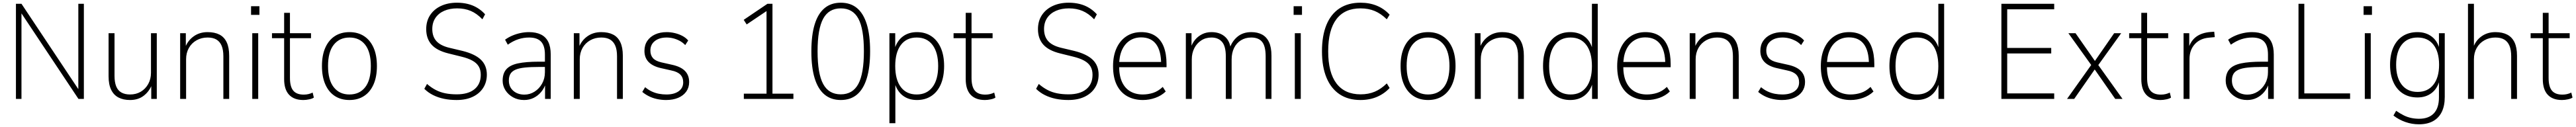

<svg xmlns="http://www.w3.org/2000/svg" viewBox="-20 -733 19076 941"><path d="M98 0V-705H139L573 -53H560V-705H601V0H561L127 -652H139V0Z M943 8Q893 8 857.5 -10.5Q822 -29 803 -68Q784 -107 784 -168V-487H828V-171Q828 -124 840.5 -93Q853 -62 879 -47.5Q905 -33 943 -33Q988 -33 1022.5 -53.5Q1057 -74 1077.5 -110.5Q1098 -147 1098 -194V-487H1141V0H1100V-106H1105Q1085 -55 1044 -23.5Q1003 8 943 8Z M1314 0V-487H1356V-381H1351Q1371 -433 1414.5 -464Q1458 -495 1517 -495Q1569 -495 1604.5 -477Q1640 -459 1658.5 -420Q1677 -381 1677 -320V0H1634V-316Q1634 -364 1621 -394.5Q1608 -425 1582.5 -440Q1557 -455 1517 -455Q1472 -455 1435.5 -434.5Q1399 -414 1378.5 -377.5Q1358 -341 1358 -294V0Z M1839 -623V-687H1901V-623ZM1848 0V-487H1892V0Z M2226 8Q2157 8 2120.5 -31Q2084 -70 2084 -147V-450H1994V-487H2084V-638H2127V-487H2283V-450H2127V-156Q2127 -91 2151.5 -61.5Q2176 -32 2229 -32Q2248 -32 2264.5 -36Q2281 -40 2295 -47L2304 -10Q2293 -2 2270 3Q2247 8 2226 8Z M2568 8Q2505 8 2459.5 -21.5Q2414 -51 2389 -107.5Q2364 -164 2364 -244Q2364 -324 2389 -380Q2414 -436 2459.5 -465.5Q2505 -495 2568 -495Q2630 -495 2675.5 -465.5Q2721 -436 2746 -380Q2771 -324 2771 -244Q2771 -164 2746 -107.5Q2721 -51 2675.5 -21.5Q2630 8 2568 8ZM2567 -33Q2642 -33 2684 -86.5Q2726 -140 2726 -244Q2726 -348 2684 -401.5Q2642 -455 2568 -455Q2494 -455 2451.5 -401.5Q2409 -348 2409 -244Q2409 -140 2451.5 -86.5Q2494 -33 2567 -33Z M3361 8Q3311 8 3267.5 -1Q3224 -10 3187 -28.5Q3150 -47 3122 -75L3142 -111Q3173 -84 3206.5 -66.5Q3240 -49 3278.5 -41.5Q3317 -34 3362 -34Q3447 -34 3493.5 -72Q3540 -110 3540 -179Q3540 -215 3525 -240.5Q3510 -266 3478.5 -283.5Q3447 -301 3398 -313L3301 -337Q3215 -358 3175.5 -402.5Q3136 -447 3136 -517Q3136 -577 3165 -621Q3194 -665 3245.5 -689Q3297 -713 3364 -713Q3407 -713 3445 -703.5Q3483 -694 3515 -674.5Q3547 -655 3572 -627L3552 -590Q3511 -633 3466 -652Q3421 -671 3365 -671Q3311 -671 3269.5 -653Q3228 -635 3204.5 -600.5Q3181 -566 3181 -518Q3181 -463 3211 -429Q3241 -395 3307 -379L3404 -356Q3497 -333 3541 -290.5Q3585 -248 3585 -180Q3585 -124 3557.5 -81.5Q3530 -39 3480 -15.5Q3430 8 3361 8Z M3861 8Q3815 8 3779 -12Q3743 -32 3722.5 -64.5Q3702 -97 3702 -135Q3702 -189 3729.5 -220Q3757 -251 3816 -263.5Q3875 -276 3971 -276H4025V-237H3973Q3910 -237 3866.5 -232.5Q3823 -228 3797 -216.5Q3771 -205 3759.5 -185.5Q3748 -166 3748 -137Q3748 -89 3780.5 -60.5Q3813 -32 3863 -32Q3904 -32 3938.5 -54Q3973 -76 3994 -113.5Q4015 -151 4015 -198V-329Q4015 -394 3986.5 -424.5Q3958 -455 3898 -455Q3857 -455 3818.5 -442.5Q3780 -430 3740 -402L3720 -439Q3745 -457 3774.5 -469.5Q3804 -482 3835.5 -488.5Q3867 -495 3897 -495Q3949 -495 3985 -477.5Q4021 -460 4039.5 -423.5Q4058 -387 4058 -329V0H4016V-114H4021Q4010 -79 3987 -51.5Q3964 -24 3932 -8Q3900 8 3861 8Z M4229 0V-487H4271V-381H4266Q4286 -433 4329.5 -464Q4373 -495 4432 -495Q4484 -495 4519.5 -477Q4555 -459 4573.5 -420Q4592 -381 4592 -320V0H4549V-316Q4549 -364 4536 -394.5Q4523 -425 4497.5 -440Q4472 -455 4432 -455Q4387 -455 4350.5 -434.5Q4314 -414 4293.5 -377.5Q4273 -341 4273 -294V0Z M4912 8Q4879 8 4846 1Q4813 -6 4785 -20Q4757 -34 4736 -52L4757 -87Q4781 -67 4807 -55Q4833 -43 4860 -38Q4887 -33 4915 -33Q4972 -33 5005.5 -57Q5039 -81 5039 -123Q5039 -159 5017.5 -180.5Q4996 -202 4951 -211L4871 -229Q4812 -243 4782 -274.5Q4752 -306 4752 -356Q4752 -399 4773 -430Q4794 -461 4831 -478Q4868 -495 4917 -495Q4946 -495 4976 -488Q5006 -481 5032 -467.5Q5058 -454 5076 -433L5054 -399Q5035 -419 5012 -431Q4989 -443 4965 -449Q4941 -455 4917 -455Q4862 -455 4829 -429Q4796 -403 4796 -358Q4796 -324 4815 -302.5Q4834 -281 4877 -271L4957 -253Q5021 -239 5052 -207.5Q5083 -176 5083 -125Q5083 -85 5062 -55Q5041 -25 5002.5 -8.5Q4964 8 4912 8Z M5488 0V-39H5656V-670L5680 -667L5509 -552L5487 -586L5663 -705H5700V-39H5855V0Z M6206 8Q6134 8 6085.5 -32.5Q6037 -73 6012.5 -153Q5988 -233 5988 -352Q5988 -472 6012.5 -552Q6037 -632 6085.5 -672.5Q6134 -713 6206 -713Q6278 -713 6326 -673Q6374 -633 6398.5 -553Q6423 -473 6423 -354Q6423 -234 6398.5 -153.5Q6374 -73 6326 -32.5Q6278 8 6206 8ZM6206 -34Q6294 -34 6335.5 -110.5Q6377 -187 6377 -353Q6377 -519 6336 -595Q6295 -671 6206 -671Q6117 -671 6075.5 -594.5Q6034 -518 6034 -353Q6034 -187 6075.5 -110.5Q6117 -34 6206 -34Z M6566 180V-487H6609V-369H6604Q6622 -430 6665 -462.5Q6708 -495 6770 -495Q6832 -495 6877 -464.5Q6922 -434 6946.5 -378Q6971 -322 6971 -244Q6971 -166 6947 -109.5Q6923 -53 6877.5 -22.5Q6832 8 6770 8Q6708 8 6665.5 -24.5Q6623 -57 6605 -118H6610V180ZM6768 -33Q6843 -33 6885 -88Q6927 -143 6927 -244Q6927 -344 6885.5 -399.5Q6844 -455 6768 -455Q6692 -455 6650.5 -399.5Q6609 -344 6609 -244Q6609 -143 6650.5 -88Q6692 -33 6768 -33Z M7273 8Q7204 8 7167.5 -31Q7131 -70 7131 -147V-450H7041V-487H7131V-638H7174V-487H7330V-450H7174V-156Q7174 -91 7198.5 -61.5Q7223 -32 7276 -32Q7295 -32 7311.5 -36Q7328 -40 7342 -47L7351 -10Q7340 -2 7317 3Q7294 8 7273 8Z M7891 8Q7841 8 7797.5 -1Q7754 -10 7717 -28.5Q7680 -47 7652 -75L7672 -111Q7703 -84 7736.5 -66.5Q7770 -49 7808.5 -41.5Q7847 -34 7892 -34Q7977 -34 8023.5 -72Q8070 -110 8070 -179Q8070 -215 8055 -240.5Q8040 -266 8008.5 -283.5Q7977 -301 7928 -313L7831 -337Q7745 -358 7705.5 -402.5Q7666 -447 7666 -517Q7666 -577 7695 -621Q7724 -665 7775.5 -689Q7827 -713 7894 -713Q7937 -713 7975 -703.5Q8013 -694 8045 -674.5Q8077 -655 8102 -627L8082 -590Q8041 -633 7996 -652Q7951 -671 7895 -671Q7841 -671 7799.5 -653Q7758 -635 7734.5 -600.5Q7711 -566 7711 -518Q7711 -463 7741 -429Q7771 -395 7837 -379L7934 -356Q8027 -333 8071 -290.5Q8115 -248 8115 -180Q8115 -124 8087.5 -81.5Q8060 -39 8010 -15.5Q7960 8 7891 8Z M8443 8Q8377 8 8327 -20Q8277 -48 8249.5 -103.5Q8222 -159 8222 -243Q8222 -319 8247.5 -375.5Q8273 -432 8320 -463.5Q8367 -495 8431 -495Q8493 -495 8535 -467Q8577 -439 8597.5 -386Q8618 -333 8618 -258V-235H8251V-274H8596L8578 -258Q8578 -356 8540.5 -406Q8503 -456 8430 -456Q8381 -456 8344 -431Q8307 -406 8287 -360Q8267 -314 8267 -248V-242Q8267 -172 8288.5 -125.5Q8310 -79 8349.5 -56Q8389 -33 8442 -33Q8481 -33 8518.5 -45Q8556 -57 8590 -89L8612 -55Q8580 -24 8535 -8Q8490 8 8443 8Z M8761 0V-487H8803V-381H8798Q8809 -414 8830.5 -439.5Q8852 -465 8882.5 -480Q8913 -495 8951 -495Q9008 -495 9045.5 -465.5Q9083 -436 9092 -381H9088Q9105 -430 9145 -462.5Q9185 -495 9246 -495Q9292 -495 9325.5 -477Q9359 -459 9377 -420.5Q9395 -382 9395 -320V0H9352V-315Q9352 -390 9326 -422.5Q9300 -455 9245 -455Q9202 -455 9169 -434.5Q9136 -414 9118 -377.5Q9100 -341 9100 -292V0H9057V-315Q9057 -390 9029 -422.5Q9001 -455 8951 -455Q8908 -455 8875 -433.5Q8842 -412 8823.5 -375.5Q8805 -339 8805 -294V0Z M9559 -623V-687H9621V-623ZM9568 0V-487H9612V0Z M10054 8Q9963 8 9899.5 -34.5Q9836 -77 9802.5 -157.5Q9769 -238 9769 -353Q9769 -468 9802 -548.5Q9835 -629 9899 -671Q9963 -713 10054 -713Q10121 -713 10175.5 -690.5Q10230 -668 10270 -624L10249 -590Q10206 -632 10159.5 -651.5Q10113 -671 10054 -671Q9937 -671 9876 -591Q9815 -511 9815 -353Q9815 -195 9876.5 -114.5Q9938 -34 10055 -34Q10113 -34 10159.5 -53.5Q10206 -73 10249 -115L10270 -81Q10230 -38 10175.5 -15Q10121 8 10054 8Z M10555 8Q10492 8 10446.5 -21.5Q10401 -51 10376 -107.5Q10351 -164 10351 -244Q10351 -324 10376 -380Q10401 -436 10446.5 -465.5Q10492 -495 10555 -495Q10617 -495 10662.5 -465.5Q10708 -436 10733 -380Q10758 -324 10758 -244Q10758 -164 10733 -107.5Q10708 -51 10662.5 -21.5Q10617 8 10555 8ZM10554 -33Q10629 -33 10671 -86.5Q10713 -140 10713 -244Q10713 -348 10671 -401.5Q10629 -455 10555 -455Q10481 -455 10438.5 -401.5Q10396 -348 10396 -244Q10396 -140 10438.5 -86.5Q10481 -33 10554 -33Z M10901 0V-487H10943V-381H10938Q10958 -433 11001.5 -464Q11045 -495 11104 -495Q11156 -495 11191.5 -477Q11227 -459 11245.5 -420Q11264 -381 11264 -320V0H11221V-316Q11221 -364 11208 -394.5Q11195 -425 11169.5 -440Q11144 -455 11104 -455Q11059 -455 11022.5 -434.5Q10986 -414 10965.5 -377.5Q10945 -341 10945 -294V0Z M11607 8Q11546 8 11500.5 -22.5Q11455 -53 11430.5 -109.5Q11406 -166 11406 -244Q11406 -322 11430.5 -378Q11455 -434 11500.5 -464.5Q11546 -495 11607 -495Q11670 -495 11713 -462.5Q11756 -430 11772 -370H11768V-705H11811V0H11769V-118H11773Q11756 -58 11713 -25Q11670 8 11607 8ZM11610 -33Q11685 -33 11726.5 -88Q11768 -143 11768 -243Q11768 -344 11726.5 -399.5Q11685 -455 11610 -455Q11534 -455 11492.5 -399.5Q11451 -344 11451 -243Q11451 -143 11492.5 -88Q11534 -33 11610 -33Z M12176 8Q12110 8 12060 -20Q12010 -48 11982.5 -103.5Q11955 -159 11955 -243Q11955 -319 11980.5 -375.5Q12006 -432 12053 -463.5Q12100 -495 12164 -495Q12226 -495 12268 -467Q12310 -439 12330.5 -386Q12351 -333 12351 -258V-235H11984V-274H12329L12311 -258Q12311 -356 12273.5 -406Q12236 -456 12163 -456Q12114 -456 12077 -431Q12040 -406 12020 -360Q12000 -314 12000 -248V-242Q12000 -172 12021.5 -125.5Q12043 -79 12082.5 -56Q12122 -33 12175 -33Q12214 -33 12251.5 -45Q12289 -57 12323 -89L12345 -55Q12313 -24 12268 -8Q12223 8 12176 8Z M12492 0V-487H12534V-381H12529Q12549 -433 12592.5 -464Q12636 -495 12695 -495Q12747 -495 12782.5 -477Q12818 -459 12836.5 -420Q12855 -381 12855 -320V0H12812V-316Q12812 -364 12799 -394.5Q12786 -425 12760.5 -440Q12735 -455 12695 -455Q12650 -455 12613.5 -434.5Q12577 -414 12556.5 -377.5Q12536 -341 12536 -294V0Z M13175 8Q13142 8 13109 1Q13076 -6 13048 -20Q13020 -34 12999 -52L13020 -87Q13044 -67 13070 -55Q13096 -43 13123 -38Q13150 -33 13178 -33Q13235 -33 13268.5 -57Q13302 -81 13302 -123Q13302 -159 13280.5 -180.5Q13259 -202 13214 -211L13134 -229Q13075 -243 13045 -274.5Q13015 -306 13015 -356Q13015 -399 13036 -430Q13057 -461 13094 -478Q13131 -495 13180 -495Q13209 -495 13239 -488Q13269 -481 13295 -467.5Q13321 -454 13339 -433L13317 -399Q13298 -419 13275 -431Q13252 -443 13228 -449Q13204 -455 13180 -455Q13125 -455 13092 -429Q13059 -403 13059 -358Q13059 -324 13078 -302.5Q13097 -281 13140 -271L13220 -253Q13284 -239 13315 -207.5Q13346 -176 13346 -125Q13346 -85 13325 -55Q13304 -25 13265.5 -8.5Q13227 8 13175 8Z M13684 8Q13618 8 13568 -20Q13518 -48 13490.5 -103.5Q13463 -159 13463 -243Q13463 -319 13488.5 -375.5Q13514 -432 13561 -463.5Q13608 -495 13672 -495Q13734 -495 13776 -467Q13818 -439 13838.5 -386Q13859 -333 13859 -258V-235H13492V-274H13837L13819 -258Q13819 -356 13781.5 -406Q13744 -456 13671 -456Q13622 -456 13585 -431Q13548 -406 13528 -360Q13508 -314 13508 -248V-242Q13508 -172 13529.5 -125.5Q13551 -79 13590.5 -56Q13630 -33 13683 -33Q13722 -33 13759.5 -45Q13797 -57 13831 -89L13853 -55Q13821 -24 13776 -8Q13731 8 13684 8Z M14172 8Q14111 8 14065.5 -22.5Q14020 -53 13995.5 -109.5Q13971 -166 13971 -244Q13971 -322 13995.5 -378Q14020 -434 14065.5 -464.5Q14111 -495 14172 -495Q14235 -495 14278 -462.5Q14321 -430 14337 -370H14333V-705H14376V0H14334V-118H14338Q14321 -58 14278 -25Q14235 8 14172 8ZM14175 -33Q14250 -33 14291.5 -88Q14333 -143 14333 -243Q14333 -344 14291.5 -399.5Q14250 -455 14175 -455Q14099 -455 14057.5 -399.5Q14016 -344 14016 -243Q14016 -143 14057.5 -88Q14099 -33 14175 -33Z M14800 0V-705H15191V-664H14843V-378H15169V-337H14843V-41H15191V0Z M15286 0 15474 -264V-239L15296 -487H15349L15497 -275H15488L15635 -487H15687L15511 -242V-260L15697 0H15643L15487 -224H15495L15339 0Z M15978 8Q15909 8 15872.5 -31Q15836 -70 15836 -147V-450H15746V-487H15836V-638H15879V-487H16035V-450H15879V-156Q15879 -91 15903.5 -61.5Q15928 -32 15981 -32Q16000 -32 16016.5 -36Q16033 -40 16047 -47L16056 -10Q16045 -2 16022 3Q15999 8 15978 8Z M16149 0V-487H16191V-381H16187Q16205 -434 16245 -462.5Q16285 -491 16349 -496L16376 -498L16380 -458L16337 -454Q16270 -448 16231.5 -405Q16193 -362 16193 -296V0Z M16620 8Q16574 8 16538 -12Q16502 -32 16481.5 -64.5Q16461 -97 16461 -135Q16461 -189 16488.5 -220Q16516 -251 16575 -263.5Q16634 -276 16730 -276H16784V-237H16732Q16669 -237 16625.5 -232.5Q16582 -228 16556 -216.5Q16530 -205 16518.5 -185.5Q16507 -166 16507 -137Q16507 -89 16539.5 -60.5Q16572 -32 16622 -32Q16663 -32 16697.5 -54Q16732 -76 16753 -113.5Q16774 -151 16774 -198V-329Q16774 -394 16745.5 -424.5Q16717 -455 16657 -455Q16616 -455 16577.5 -442.5Q16539 -430 16499 -402L16479 -439Q16504 -457 16533.5 -469.5Q16563 -482 16594.5 -488.5Q16626 -495 16656 -495Q16708 -495 16744 -477.5Q16780 -460 16798.5 -423.5Q16817 -387 16817 -329V0H16775V-114H16780Q16769 -79 16746 -51.5Q16723 -24 16691 -8Q16659 8 16620 8Z M17000 0V-705H17043V-41H17382V0Z M17482 -623V-687H17544V-623ZM17491 0V-487H17535V0Z M17892 188Q17840 188 17791.5 171Q17743 154 17703 123L17723 88Q17752 108 17779 121.5Q17806 135 17834.5 141Q17863 147 17893 147Q17964 147 18002 107Q18040 67 18040 -11V-137H18044Q18029 -77 17986 -44Q17943 -11 17881 -11Q17818 -11 17772.5 -40.5Q17727 -70 17702.5 -124.5Q17678 -179 17678 -253Q17678 -328 17702.5 -382.5Q17727 -437 17772.5 -466Q17818 -495 17881 -495Q17943 -495 17986.5 -462Q18030 -429 18045 -368H18040V-487H18083V-14Q18083 51 18061 96Q18039 141 17996.5 164.5Q17954 188 17892 188ZM17882 -52Q17957 -52 17999 -105.5Q18041 -159 18041 -253Q18041 -349 17999 -402Q17957 -455 17882 -455Q17806 -455 17764.5 -402Q17723 -349 17723 -253Q17723 -159 17764.5 -105.5Q17806 -52 17882 -52Z M18255 0V-705H18299V-381H18294Q18312 -433 18355.5 -464Q18399 -495 18458 -495Q18510 -495 18545.5 -476.5Q18581 -458 18599.5 -419.5Q18618 -381 18618 -320V0H18575V-316Q18575 -364 18562 -394.5Q18549 -425 18523.5 -440Q18498 -455 18458 -455Q18413 -455 18376.5 -434.5Q18340 -414 18319.5 -377.5Q18299 -341 18299 -294V0Z M18951 8Q18882 8 18845.5 -31Q18809 -70 18809 -147V-450H18719V-487H18809V-638H18852V-487H19008V-450H18852V-156Q18852 -91 18876.5 -61.5Q18901 -32 18954 -32Q18973 -32 18989.5 -36Q19006 -40 19020 -47L19029 -10Q19018 -2 18995 3Q18972 8 18951 8Z"/></svg>

Font: Nunito Sans 10pt SemiCondensed ExtraLight
Style: Regular
Weight: 250
Width: 4
Designer: Vernon Adams
Foundry: Vernon Adams
Version: Version 3.101;gftools[0.9.27]